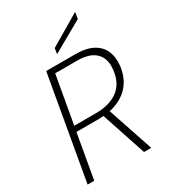

<svg xmlns="http://www.w3.org/2000/svg" viewBox="-219 -1023 1000 1129"><g transform="rotate(-30 281.5 -458.0)"><path d="M34 0 157 -700H353Q429 -700 473.5 -675.5Q518 -651 536 -609.5Q554 -568 549 -516Q543 -450 510.5 -402Q478 -354 420 -327.5Q362 -301 280 -301H132L79 0ZM417 0 311 -319H359L466 0ZM139 -339H288Q380 -339 437 -382Q494 -425 502 -513Q510 -582 470.5 -622Q431 -662 344 -662H196ZM262 -754 268 -792 478 -916 471 -872Z"/></g></svg>

Font: DM Sans 24pt ExtraLight
Style: Italic
Weight: 250
Italic angle: -10°
Designer: Colophon Foundry, Jonny Pinhorn
Foundry: Colophon Foundry
Version: Version 4.004;gftools[0.9.30]